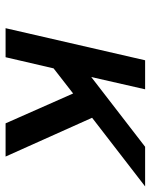

<svg xmlns="http://www.w3.org/2000/svg" viewBox="54 -594 540 688"><g transform="rotate(90 324.0 -250.0)"><path d="M300 -500H196L81 0H185L225 -172L315 -242L422 0H541L402 -310L648 -500H506L256 -307Z"/></g></svg>

Font: Perun Medium Italic
Style: Regular
Weight: 500
Italic angle: -12°
Foundry: Copyright (c) Stefan Peev, Context Ltd, 2016
Version: Version 1.026